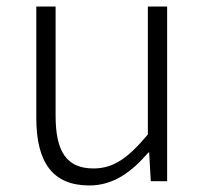

<svg xmlns="http://www.w3.org/2000/svg" viewBox="-20 -554 629 587"><path d="M253 13C327 13 382 -28 434 -88H436L441 0H491V-534H432V-143C372 -71 327 -39 266 -39C184 -39 150 -90 150 -200V-534H91V-193C91 -55 143 13 253 13Z"/></svg>

Font: Noto Sans HK Light
Style: Regular
Weight: 300
Designer: Ryoko NISHIZUKA 西塚涼子 (kana, bopomofo & ideographs); Paul D. Hunt (Latin, Greek & Cyrillic); Sandoll Communications 산돌커뮤니
Foundry: Adobe
Version: Version 2.004;hotconv 1.0.118;makeotfexe 2.5.65603